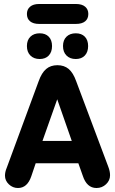

<svg xmlns="http://www.w3.org/2000/svg" viewBox="-20 -933 577 963"><path d="M373 -114 395 -52Q415 10 464 10Q492 10 512 -9Q532 -28 532 -54Q532 -74 523 -97L362 -526Q347 -568 324.5 -587Q302 -606 268 -606Q234 -606 211.5 -587Q189 -568 174 -526L14 -92Q9 -80 7 -70.5Q5 -61 5 -52Q5 -27 24.5 -8.5Q44 10 70 10Q117 10 137 -49L159 -114ZM340 -226H193L267 -435ZM179 -766Q150 -766 132.5 -749Q115 -732 115 -702Q115 -672 132.5 -654.5Q150 -637 179 -637Q208 -637 224.5 -654.5Q241 -672 241 -702Q241 -732 224.5 -749Q208 -766 179 -766ZM360 -766Q331 -766 313.5 -749Q296 -732 296 -702Q296 -672 313.5 -654.5Q331 -637 360 -637Q389 -637 405.5 -654.5Q422 -672 422 -702Q422 -732 405.5 -749Q389 -766 360 -766ZM176 -913Q147 -913 131 -899.5Q115 -886 115 -863Q115 -839 131 -826Q147 -813 176 -813H361Q391 -813 407 -826Q423 -839 423 -863Q423 -886 407 -899.5Q391 -913 361 -913Z"/></svg>

Font: Beiruti ExtraBold
Style: Regular
Weight: 800
Designer: Arlette Boutros
Foundry: Boutros
Version: Version 1.41